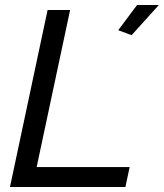

<svg xmlns="http://www.w3.org/2000/svg" viewBox="-20 -750 657 770"><path d="M454.1 -628.9 529.8 -730H617.2L507.8 -608.9ZM170.9 -710H261.2L127 -80.1H500L482.9 0H20Z"/></svg>

Font: Rawline Medium
Style: Italic
Weight: 500
Italic angle: -12°
Designer: Matt McInerney, Pablo Impallari, Rodrigo Fuenzalida
Foundry: Matt McInerney, Pablo Impallari, Rodrigo Fuenzalida
Version: Version 4.020;PS 004.020;hotconv 1.0.88;makeotf.lib2.5.64775